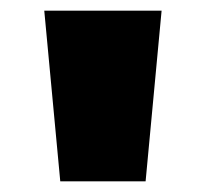

<svg xmlns="http://www.w3.org/2000/svg" viewBox="-20 -790 386 360"><path d="M253 -450H93L63 -770H283Z"/></svg>

Font: Mplus 1p Black
Style: Regular
Weight: 900
Version: Version 1.061